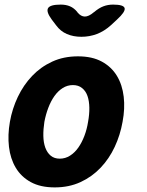

<svg xmlns="http://www.w3.org/2000/svg" viewBox="-20 -805 640 835"><path d="M218 10Q156 10 114 -13Q72 -36 48.5 -75.5Q25 -115 19 -166.5Q13 -218 23 -275Q33 -332 57.5 -383.5Q82 -435 119.5 -474.5Q157 -514 207 -537Q257 -560 319 -560Q381 -560 423 -537Q465 -514 488.5 -475Q512 -436 518 -384.5Q524 -333 513 -275Q503 -218 479 -166.5Q455 -115 417.5 -75.5Q380 -36 330 -13Q280 10 218 10ZM240 -115Q264 -115 284.5 -128Q305 -141 320.5 -163Q336 -185 347 -214Q358 -243 363 -275Q369 -308 368.5 -337Q368 -366 360.5 -387.5Q353 -409 337 -422Q321 -435 297 -435Q273 -435 252.5 -422Q232 -409 216.5 -387Q201 -365 190 -336Q179 -307 173 -275Q168 -243 168.5 -214Q169 -185 177 -163Q185 -141 200.5 -128Q216 -115 240 -115ZM244 -785Q267 -785 284.5 -777.5Q302 -770 316 -753L317 -751Q332 -733 349 -733Q366 -733 387 -751L390 -753Q410 -770 429.5 -777.5Q449 -785 472 -785Q518 -785 522 -769.5Q526 -754 489 -720L462 -695Q433 -669 401 -657Q369 -645 334 -645Q299 -645 271 -657Q243 -669 224 -695L205 -720Q180 -754 189 -769.5Q198 -785 244 -785Z"/></svg>

Font: Maple Mono ExtraBold
Style: Italic
Weight: 800
Italic angle: -10°
Monospace: yes
Designer: subframe7536
Version: Version 7.200